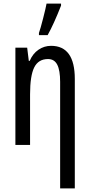

<svg xmlns="http://www.w3.org/2000/svg" viewBox="-20 -800 496 1060"><path d="M393 -364V240H312V-348Q312 -412 296 -443Q280 -474 245 -474Q192 -474 169 -428Q146 -382 146 -279V0H65V-537H130L139 -464H144Q161 -504 192.5 -525.5Q224 -547 262 -547Q393 -547 393 -364ZM195 -618Q203 -640 218 -698.5Q233 -757 237 -780H317V-769Q277 -667 243 -606H195Z"/></svg>

Font: Noto Sans UI Cond
Style: Regular
Weight: 400
Width: 3
Designer: Monotype Design Team
Foundry: Monotype Imaging Inc.
Version: Version 1.001